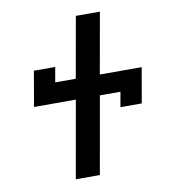

<svg xmlns="http://www.w3.org/2000/svg" viewBox="-82 -795 763 865"><g transform="rotate(-10 300.0 -362.5)"><path d="M257.5 -353.5H66L94 -514.5H191.5L179.5 -446H273.5L323 -725H433L383.5 -446H575L547 -285H449.5L461.5 -353.5H367.5L305 0H195Z"/></g></svg>

Font: JuliaMono Italic
Style: Regular
Weight: 400
Italic angle: -9°
Monospace: yes
Designer: cormullion
Foundry: corm
Version: Version 0.049; ttfautohint (v1.8.4)